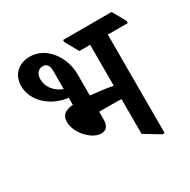

<svg xmlns="http://www.w3.org/2000/svg" viewBox="-146 -775 914 922"><g transform="rotate(-30 311.0 -314.0)"><path d="M248 -143C280 -143 290 -167 290 -198V-239C293 -239 297 -239 300 -239C340 -239 381 -239 413 -238V-45L499 7H511V-539H622V-551L581 -624H312V-613L353 -539H413V-312C377 -319 332 -325 290 -329V-446C290 -544 223 -635 133 -635C67 -635 27 -591 27 -533C27 -444 109 -380 197 -370V-331C154 -327 131 -312 131 -273C131 -214 193 -143 248 -143ZM123 -516C123 -544 139 -564 164 -564C186 -564 197 -548 197 -520V-418C151 -436 123 -472 123 -516Z"/></g></svg>

Font: Noto Serif Devanagari Condensed SemiBold
Style: Regular
Weight: 600
Width: 3
Designer: Universal Thirst, Indian Type Foundry and the Monotype Design Team
Foundry: Monotype Imaging Inc.
Version: Version 2.004